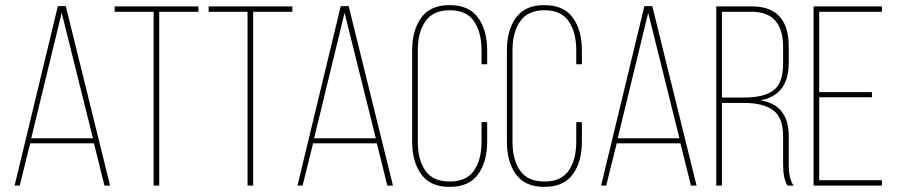

<svg xmlns="http://www.w3.org/2000/svg" viewBox="-20 -725 3503 750"><path d="M347 -165H98L57 0H37L206 -701H237L410 0H388ZM221 -675 102 -185H343Z M602 0H580V-679H428V-700H755V-679H602Z M969 0H947V-679H795V-700H1122V-679H969Z M1452 -165H1203L1162 0H1142L1311 -701H1342L1515 0H1493ZM1326 -675 1207 -185H1448Z M1736 -705Q1812 -705 1847.5 -656Q1883 -607 1883 -528V-474H1861V-529Q1861 -599 1831.5 -642Q1802 -685 1737 -685Q1672 -685 1642 -642Q1612 -599 1612 -529V-171Q1612 -101 1641.5 -58.5Q1671 -16 1737 -16Q1802 -16 1831.5 -58.5Q1861 -101 1861 -171V-248H1883V-172Q1883 -93 1847.5 -44Q1812 5 1736 5Q1661 5 1625.5 -44Q1590 -93 1590 -172V-528Q1590 -607 1625.5 -656Q1661 -705 1736 -705Z M2106 -705Q2182 -705 2217.5 -656Q2253 -607 2253 -528V-474H2231V-529Q2231 -599 2201.5 -642Q2172 -685 2107 -685Q2042 -685 2012 -642Q1982 -599 1982 -529V-171Q1982 -101 2011.5 -58.5Q2041 -16 2107 -16Q2172 -16 2201.5 -58.5Q2231 -101 2231 -171V-248H2253V-172Q2253 -93 2217.5 -44Q2182 5 2106 5Q2031 5 1995.5 -44Q1960 -93 1960 -172V-528Q1960 -607 1995.5 -656Q2031 -705 2106 -705Z M2638 -165H2389L2348 0H2328L2497 -701H2528L2701 0H2679ZM2512 -675 2393 -185H2634Z M2778 -700H2917Q3061 -700 3061 -543V-480Q3061 -353 2950 -333Q3061 -316 3061 -193V-83Q3061 -26 3080 0H3056Q3039 -27 3039 -83V-193Q3039 -266 3000 -294.5Q2961 -323 2886 -323H2800V0H2778ZM2800 -344H2886Q2964 -344 3001.5 -372Q3039 -400 3039 -477V-541Q3039 -679 2916 -679H2800Z M3180 -365H3386V-345H3180V-21H3425V0H3158V-700H3425V-679H3180Z"/></svg>

Font: Bebas Neue Light
Style: Regular
Weight: 300
Designer: Ryoichi Tsunekawa
Foundry: Ryoichi Tsunekawa
Version: Version 001.003; ttfautohint (v1.5.65-e2d9)